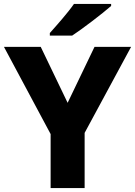

<svg xmlns="http://www.w3.org/2000/svg" viewBox="-20 -951 683 971"><path d="M542 -921V-931H354C323 -886 265 -821 232 -784V-771H345C397 -805 499 -883 542 -921ZM322 -431 186 -714H0L236 -273V0H408V-279L643 -714H458Z"/></svg>

Font: Noto Sans Myanmar UI ExtraBold
Style: Regular
Weight: 800
Designer: Monotype Design Team
Foundry: Monotype Imaging Inc.
Version: Version 2.103